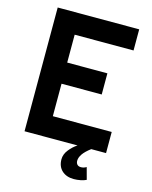

<svg xmlns="http://www.w3.org/2000/svg" viewBox="-129 -783 828 1049"><g transform="rotate(15 285.0 -258.5)"><path d="M298.8 95.5Q298.8 67.2 319 41.6Q339.2 16 364.2 0H441.8Q411.2 23 397.6 42.9Q384 62.8 384 80.8Q384 94 391.2 102Q398.5 110 412.5 110Q419.8 110 427.6 107.9Q435.5 105.8 443.2 101L461.5 168.5Q448.5 175.2 429 179Q409.5 182.8 391.5 182.8Q349.5 182.8 324.1 159.4Q298.8 136 298.8 95.5ZM64.5 -700H192.5V0H64.5ZM84.5 -422.8H419.8V-303.2H84.5ZM84.5 -700H525.5V-580.5H84.5ZM84.5 -119.5H525.5V0H84.5Z"/></g></svg>

Font: Haskoy
Style: Regular
Weight: 400
Designer: Ertekin Erdin
Foundry: Ertekin Erdin
Version: Version 1.500